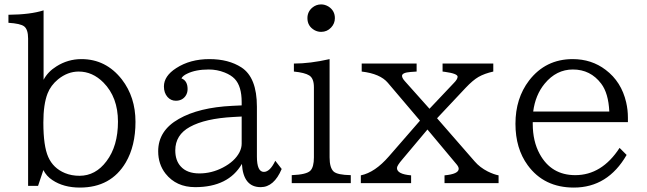

<svg xmlns="http://www.w3.org/2000/svg" viewBox="-20 -827 2920 867"><path d="M106.9 12.2V-652.8Q106.9 -694.3 88.9 -708Q72.3 -720.7 18.1 -724.1V-760.3Q117.7 -761.2 176.8 -780.3V-466.8Q196.3 -503.4 234.9 -527.3Q286.6 -560.1 347.7 -560.1Q458.5 -560.1 530.3 -468.3Q591.8 -388.7 591.8 -276.9Q591.8 -168 547.9 -93.3Q481 20 340.8 20Q267.1 20 216.8 -13.7Q189.9 -31.2 175.8 -59.1L151.9 12.2ZM335.4 -503.9Q285.6 -503.9 242.2 -468.8Q209 -441.4 194.8 -404.8Q175.8 -356 175.8 -273.4Q175.8 -167.5 197.8 -118.2Q220.2 -67.4 273.4 -45.4Q303.2 -33.2 338.9 -33.2Q411.6 -33.2 460.9 -99.1Q512.7 -167.5 512.7 -277.8Q512.7 -387.7 447.3 -454.1Q397.9 -503.9 335.4 -503.9Z M1071.3 -351.1V-366.2Q1071.3 -437.5 1040 -470.7Q1023.9 -487.8 994.6 -499.5Q960 -513.2 922.9 -513.2Q863.3 -513.2 824.7 -494.1Q805.2 -484.9 799.3 -473.1Q827.1 -462.4 827.1 -424.8Q827.1 -406.7 817.4 -393.1Q802.2 -372.1 773.9 -372.1Q751.5 -372.1 736.3 -389.2Q720.2 -407.7 720.2 -436.5Q720.2 -483.9 775.9 -519.5Q838.4 -560.1 925.8 -560.1Q1012.2 -560.1 1070.3 -522.5Q1140.1 -477.1 1140.1 -345.2V-120.1Q1140.1 -50.8 1171.4 -50.8Q1199.2 -50.8 1223.1 -101.1L1252 -64Q1217.3 18.1 1157.2 18.1Q1078.6 18.1 1072.3 -86.9Q1011.2 18.1 861.3 18.1Q775.9 18.1 727.5 -43Q694.3 -85.4 694.3 -144Q694.3 -237.3 787.6 -290Q877.9 -341.8 1029.3 -349.1ZM1071.3 -300.8 1034.2 -298.8Q906.2 -292 837.4 -253.9Q771.5 -217.8 771.5 -147.9Q771.5 -102.5 795.9 -75.7Q824.2 -43.9 880.4 -43.9Q935.5 -43.9 986.3 -70.3Q1040 -98.1 1061.5 -139.6Q1071.3 -159.2 1071.3 -178.2Z M1430.2 -807.1Q1447.3 -807.1 1463.4 -797.4Q1492.2 -778.8 1492.2 -745.1Q1492.2 -720.7 1475.1 -702.6Q1457 -683.1 1430.2 -683.1Q1414.6 -683.1 1400.9 -690.4Q1368.2 -708.5 1368.2 -745.1Q1368.2 -773.4 1389.6 -792Q1407.2 -807.1 1430.2 -807.1ZM1297.4 0V-36.1Q1364.7 -38.6 1381.8 -56.6Q1397.5 -72.8 1397.5 -116.2V-433.1Q1397.5 -473.1 1376.5 -486.3Q1356.4 -499 1307.1 -503.9V-540Q1380.4 -540 1468.3 -560.1V-116.2Q1468.3 -69.3 1486.8 -52.2Q1503.9 -37.1 1564 -36.1V0Z M1613.3 -540H1861.3V-503.9Q1858.9 -503.9 1834 -502Q1795.4 -499 1795.4 -484.4Q1795.4 -474.6 1808.6 -460L1919.4 -335.9L2029.3 -452.1Q2046.4 -469.2 2046.4 -480.5Q2046.4 -494.6 1990.2 -502.4Q1983.4 -503.4 1978.5 -503.9V-540H2207.5V-503.9Q2168 -495.1 2140.6 -479.5Q2115.2 -464.8 2082.5 -430.2L1953.6 -293L2123.5 -98.1Q2147 -70.8 2182.6 -52.7Q2210.4 -39.1 2231.4 -35.2V0H1987.3V-35.2Q2051.3 -41 2051.3 -64.9Q2051.3 -73.2 2042.5 -84L1910.2 -242.2L1797.4 -107.9Q1772.5 -79.1 1772.5 -68.4Q1772.5 -40.5 1836.4 -35.2V0H1609.4V-35.2Q1673.3 -48.3 1736.3 -121.1L1876.5 -282.2L1731.4 -453.1Q1696.8 -494.1 1613.3 -503.9Z M2385.7 -275.4V-267.6Q2385.7 -189 2417 -131.8Q2469.2 -36.1 2577.6 -36.1Q2697.8 -36.1 2777.8 -159.2L2809.6 -127.4Q2724.6 20 2571.3 20Q2436.5 20 2362.8 -81.1Q2307.6 -156.7 2307.6 -268.1Q2307.6 -382.8 2369.1 -463.4Q2443.8 -560.1 2565.9 -560.1Q2651.4 -560.1 2714.8 -511.7Q2786.1 -458 2807.6 -364.7Q2815.4 -331.1 2815.4 -295.4V-275.4ZM2731.4 -323.2Q2727.5 -406.2 2694.8 -449.2Q2646.5 -513.2 2566.9 -513.2Q2492.2 -513.2 2439.5 -449.2Q2397.5 -398.4 2387.7 -323.2Z"/></svg>

Font: BIZ UDPMincho
Style: Regular
Weight: 400
Designer: TypeBank Co., Ltd.
Foundry: Morisawa Inc.
Version: Version 1.06